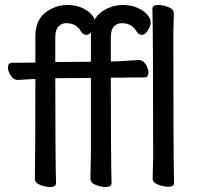

<svg xmlns="http://www.w3.org/2000/svg" viewBox="-20 -734 802 771"><path d="M346 -605Q337 -594 327 -594Q314 -594 305 -608Q287 -641 245 -641Q228 -641 215 -628Q202 -615 202 -585V-485L345 -486V-589Q345 -597 346 -605ZM404 17Q385 17 364 8.5Q343 0 343 -17L345 -116V-421L202 -420Q202 -105 205 1Q205 17 181 17Q162 17 141 8.5Q120 0 120 -17Q122 -116 122 -417L51 -413Q35 -413 23.5 -430Q12 -447 12 -463Q12 -482 30 -482Q104 -482 122 -483V-589Q122 -668 187 -699Q216 -714 250 -714Q284 -714 309.5 -702.5Q335 -691 348 -675Q357 -665 360 -655Q376 -683 409 -699Q439 -714 473 -714Q507 -714 532.5 -702.5Q558 -691 571.5 -675Q585 -659 585 -644Q585 -629 573.5 -611.5Q562 -594 550 -594Q537 -594 528 -608Q510 -641 468 -641Q451 -641 438 -628Q425 -615 425 -585V-487Q451 -487 537 -493Q554 -493 565 -476Q576 -459 576 -443Q576 -423 558 -423Q475 -423 462 -422H425Q425 -105 428 1Q428 17 404 17ZM656 16Q637 16 615 7.5Q593 -1 593 -17L595 -105Q595 -592 592 -699Q592 -714 616 -714Q635 -714 656.5 -705.5Q678 -697 678 -681L676 -592Q676 -105 679 1Q679 16 656 16Z"/></svg>

Font: LXGW WenKai Lite
Style: Bold
Weight: 700
Designer: LXGW / Fontworks Inc.
Foundry: LXGW / Fontworks Inc.
Version: Version 1.330;April 28, 2024